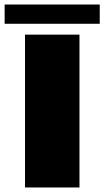

<svg xmlns="http://www.w3.org/2000/svg" viewBox="-38 -828 460 848"><path d="M72.5 0H313V-675H72.5ZM-17.5 -723H402.5V-808H-17.5Z"/></svg>

Font: Anybody SemiExpanded Black
Style: Regular
Weight: 900
Width: 6
Version: Version 1.113;gftools[0.9.25]